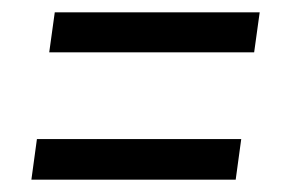

<svg xmlns="http://www.w3.org/2000/svg" viewBox="-20 -436 472 312"><path d="M60 -351 69 -416H402L393 -351ZM31 -144 40 -210H372L363 -144Z"/></svg>

Font: Alumni Sans Thin SemiBold
Style: Italic
Weight: 600
Italic angle: -8°
Version: Version 1.016